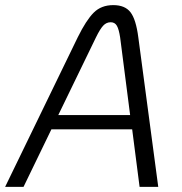

<svg xmlns="http://www.w3.org/2000/svg" viewBox="-31 -731 710 751"><path d="M486 -225H170L61 0H-11L273 -585Q306 -652 335.5 -681.5Q365 -711 412 -711Q458 -711 479.5 -683Q501 -655 510 -585L588 0H515ZM478 -281 439 -584Q434 -617 426 -630.5Q418 -644 402 -644Q385 -644 372.5 -630.5Q360 -617 344 -584L197 -281Z"/></svg>

Font: KoHo
Style: Italic
Weight: 400
Italic angle: -10°
Designer: Cadson Demak & Katatrad Team
Foundry: Cadson Demak Co.,Ltd.
Version: Version 1.000